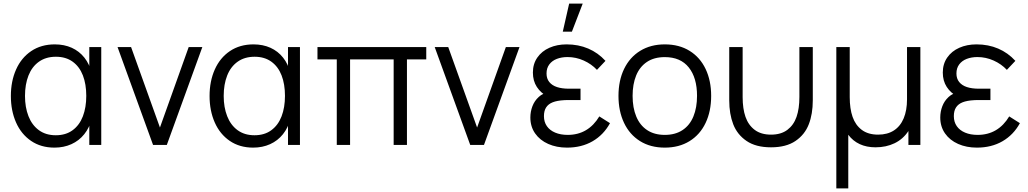

<svg xmlns="http://www.w3.org/2000/svg" viewBox="-20 -800 5678 1060"><path d="M280.7 15Q206 15 151.6 -22.1Q97.2 -59.2 68.6 -123.9Q40 -188.7 40 -270Q40 -351.7 68.8 -416.3Q97.5 -481 152.4 -518Q207.3 -555 282.7 -555Q334.5 -555 376.2 -536.2Q417.8 -517.3 445.9 -481.8Q474 -446.2 486.3 -397.3L473 -371V-540H539V0H473V-170.7L486.3 -144.3Q474 -95 445.2 -59.1Q416.5 -23.2 374.3 -4.1Q332.2 15 280.7 15ZM288 -53.3Q343.2 -53.3 380.9 -81.1Q418.7 -108.8 437.5 -157.8Q456.3 -206.8 456.3 -270.7Q456.3 -335.2 437.6 -383.7Q418.8 -432.2 381.2 -459.4Q343.5 -486.7 288.7 -486.7Q233.5 -486.7 195.1 -459.4Q156.7 -432.2 137.3 -383.2Q118 -334.3 118 -270.3Q118 -207.8 137.1 -158.8Q156.2 -109.7 194.4 -81.5Q232.7 -53.3 288 -53.3Z M825 0 629 -540H703.7L863 -96L1021.7 -540H1097L901 0Z M1377.7 15Q1303 15 1248.6 -22.1Q1194.2 -59.2 1165.6 -123.9Q1137 -188.7 1137 -270Q1137 -351.7 1165.8 -416.3Q1194.5 -481 1249.4 -518Q1304.3 -555 1379.7 -555Q1431.5 -555 1473.2 -536.2Q1514.8 -517.3 1542.9 -481.8Q1571 -446.2 1583.3 -397.3L1570 -371V-540H1636V0H1570V-170.7L1583.3 -144.3Q1571 -95 1542.2 -59.1Q1513.5 -23.2 1471.3 -4.1Q1429.2 15 1377.7 15ZM1385 -53.3Q1440.2 -53.3 1477.9 -81.1Q1515.7 -108.8 1534.5 -157.8Q1553.3 -206.8 1553.3 -270.7Q1553.3 -335.2 1534.6 -383.7Q1515.8 -432.2 1478.2 -459.4Q1440.5 -486.7 1385.7 -486.7Q1330.5 -486.7 1292.1 -459.4Q1253.7 -432.2 1234.3 -383.2Q1215 -334.3 1215 -270.3Q1215 -207.8 1234.1 -158.8Q1253.2 -109.7 1291.4 -81.5Q1329.7 -53.3 1385 -53.3Z M1839.3 0V-472H1732.7V-540H2333.3V-472H2226.7V0H2153.3V-472H1912.7V0Z M2576 0 2380 -540H2454.7L2614 -96L2772.7 -540H2848L2652 0Z M3122.2 -780 3087 -625H3137.3L3197 -780ZM3110 15Q3052.8 15 3006.8 -5.3Q2960.8 -25.7 2934.4 -63.3Q2908 -101 2908 -151.3Q2908 -183.7 2919.4 -213.5Q2930.8 -243.3 2953.9 -264.5Q2977 -285.7 3011 -292L3006.7 -264.3Q2965.5 -286.3 2943.8 -320.1Q2922 -353.8 2922 -399.3Q2922 -447 2946.5 -482.3Q2971 -517.7 3013.2 -536.3Q3055.5 -555 3108 -555Q3173.5 -555 3227.7 -531.8Q3281.8 -508.7 3322.7 -464L3275.7 -414.3Q3245.3 -446.7 3202.6 -465.8Q3159.8 -485 3113.3 -485Q3080.7 -485 3054.4 -475Q3028.2 -465 3012.8 -444.6Q2997.3 -424.2 2997.3 -394.3Q2997.3 -365.8 3012.6 -347.1Q3027.8 -328.3 3055.2 -319.3Q3082.5 -310.3 3121.7 -310.3H3185V-247.7H3121Q3114.3 -247.7 3107.7 -247.5Q3101 -247.3 3094.7 -247Q3055.2 -244.8 3031.2 -235.2Q3007.3 -225.7 2995.2 -207.1Q2983 -188.5 2983 -158.7Q2983 -126.8 2999.2 -103.5Q3015.5 -80.2 3045.2 -67.8Q3074.8 -55.3 3114.3 -55.3Q3171 -55.3 3214.9 -81.2Q3258.8 -107.2 3288.7 -157.3L3347.7 -120Q3312.5 -55.5 3251.6 -20.2Q3190.7 15 3110 15Z M3650.2 15Q3571 15 3513.3 -21.1Q3455.7 -57.2 3425.1 -121.9Q3394.5 -186.7 3394.5 -270.7Q3394.5 -355.2 3425.6 -419.6Q3456.7 -484 3514.6 -519.5Q3572.5 -555 3650.2 -555Q3729.7 -555 3787.4 -519.1Q3845.2 -483.2 3875.7 -418.8Q3906.2 -354.5 3906.2 -270.7Q3906.2 -185.7 3875.4 -121.1Q3844.7 -56.5 3786.8 -20.8Q3728.8 15 3650.2 15ZM3650.2 -55.3Q3708.7 -55.3 3748.6 -82.1Q3788.5 -108.8 3808.3 -157.4Q3828.2 -206 3828.2 -270.7Q3828.2 -370.5 3782.7 -427.6Q3737.2 -484.7 3650.2 -484.7Q3591 -484.7 3551.2 -457.8Q3511.5 -431 3492 -383Q3472.5 -335 3472.5 -270.7Q3472.5 -205 3492.8 -156.5Q3513 -108 3552.8 -81.7Q3592.5 -55.3 3650.2 -55.3Z M4006 -246.3V-540H4080V-264.3Q4080 -200 4095.8 -154.7Q4111.7 -109.3 4146.6 -83Q4181.5 -56.7 4236.7 -56.7Q4291.8 -56.7 4326.8 -83Q4361.7 -109.3 4377.5 -154.7Q4393.3 -200 4393.3 -264.3V-540H4467.3V-246.3Q4467.3 -170.8 4445.2 -113.8Q4423.2 -56.8 4371.8 -21.8Q4320.3 13.3 4236.7 13.3Q4153 13.3 4101.6 -21.8Q4050.2 -56.8 4028.1 -113.8Q4006 -170.8 4006 -246.3Z M4597.2 240V-540H4671.2V-264.3Q4671.2 -200 4687 -154.7Q4702.8 -109.3 4737.8 -83Q4772.7 -56.7 4827.8 -56.7Q4879.5 -56.7 4915.1 -79.8Q4950.7 -102.8 4969.1 -146.8Q4987.5 -190.7 4987.5 -252V-540H5061.2V0H4995.2V-76.7Q4965.7 -31.8 4918.8 -9.2Q4872 13.3 4813.5 13.3Q4764.5 13.3 4726.4 -4.3Q4688.3 -22 4663.2 -56V240Z M5373 15Q5453.7 15 5514.6 -20.2Q5575.5 -55.5 5610.7 -120L5551.7 -157.3Q5521.8 -107.2 5477.9 -81.2Q5434 -55.3 5377.3 -55.3Q5337.8 -55.3 5308.2 -67.8Q5278.5 -80.2 5262.2 -103.5Q5246 -126.8 5246 -158.7Q5246 -188.5 5258.2 -207.1Q5270.3 -225.7 5294.2 -235.2Q5318.2 -244.8 5357.7 -247Q5364 -247.3 5370.7 -247.5Q5377.3 -247.7 5384 -247.7H5448V-310.3H5384.7Q5345.5 -310.3 5318.2 -319.3Q5290.8 -328.3 5275.6 -347.1Q5260.3 -365.8 5260.3 -394.3Q5260.3 -424.2 5275.8 -444.6Q5291.2 -465 5317.4 -475Q5343.7 -485 5376.3 -485Q5422.8 -485 5465.6 -465.8Q5508.3 -446.7 5538.7 -414.3L5585.7 -464Q5544.8 -508.7 5490.7 -531.8Q5436.5 -555 5371 -555Q5318.5 -555 5276.2 -536.3Q5234 -517.7 5209.5 -482.3Q5185 -447 5185 -399.3Q5185 -353.8 5206.8 -320.1Q5228.5 -286.3 5269.7 -264.3L5274 -292Q5240 -285.7 5216.9 -264.5Q5193.8 -243.3 5182.4 -213.5Q5171 -183.7 5171 -151.3Q5171 -101 5197.4 -63.3Q5223.8 -25.7 5269.8 -5.3Q5315.8 15 5373 15Z"/></svg>

Font: Hauora
Style: Regular
Weight: 400
Designer: Wayne Shih
Foundry: WCYS
Version: Version 1.001